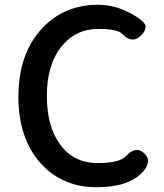

<svg xmlns="http://www.w3.org/2000/svg" viewBox="-20 -770 686 803"><path d="M384 13Q241 13 151 -86Q57 -190 57 -366Q57 -542 153 -648Q246 -750 389 -750Q453 -750 511 -722Q561 -698 581.5 -675Q602 -652 567 -619Q532 -586 490 -629Q471 -649 391 -649Q295 -649 235.5 -573.5Q176 -498 176 -368.5Q176 -239 233 -163.5Q290 -88 388 -88Q480 -88 507 -117Q547 -161 582 -130Q618 -98 579 -53Q521 13 384 13Z"/></svg>

Font: Resource Han Rounded KR Medium
Style: Regular
Weight: 500
Designer: Cyano Hao (round all glyphs); Ryoko NISHIZUKA 西塚涼子 (kana, bopomofo & ideographs); Paul D. Hunt (Latin, Greek & Cyrillic)
Foundry: Cyano Hao
Version: 0.990